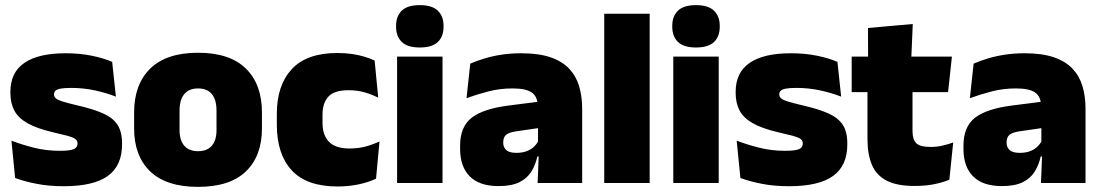

<svg xmlns="http://www.w3.org/2000/svg" viewBox="-20 -713 4289 748"><path d="M228.5 12.5Q170 12.5 122 3Q74 -6.5 39 -19.5L24.5 -165Q63.5 -150 111.2 -137.8Q159 -125.5 213 -125.5Q252.5 -125.5 267.2 -132Q282 -138.5 282 -153V-154Q282 -165 273.5 -171.5Q265 -178 243.8 -183.8Q222.5 -189.5 185 -198Q123.5 -212.5 87.5 -232.8Q51.5 -253 36 -282Q20.5 -311 20.5 -351V-355Q20.5 -431 75.2 -468.2Q130 -505.5 235 -505.5Q291.5 -505.5 338.2 -495.8Q385 -486 417 -472L431.5 -336.5Q395 -351 350 -360.8Q305 -370.5 258 -370.5Q231 -370.5 216.2 -367.8Q201.5 -365 196 -359.5Q190.5 -354 190.5 -346V-345Q190.5 -336 197.5 -329.8Q204.5 -323.5 224 -317.5Q243.5 -311.5 281 -302.5Q342.5 -288.5 381 -271.5Q419.5 -254.5 437.5 -227.2Q455.5 -200 455.5 -153.5V-150.5Q455.5 -67.5 400 -27.5Q344.5 12.5 228.5 12.5Z M751.5 15Q628 15 565.2 -45.2Q502.5 -105.5 502.5 -212.5V-275Q502.5 -384.5 565.5 -446Q628.5 -507.5 751.5 -507.5Q875 -507.5 937.8 -446Q1000.5 -384.5 1000.5 -275V-212.5Q1000.5 -105.5 938 -45.2Q875.5 15 751.5 15ZM751.5 -124Q787 -124 805.2 -145.2Q823.5 -166.5 823.5 -206V-282Q823.5 -324.5 805.2 -346.5Q787 -368.5 751.5 -368.5Q716.5 -368.5 698 -346.5Q679.5 -324.5 679.5 -282V-206Q679.5 -166.5 698 -145.2Q716.5 -124 751.5 -124Z M1295 13.5Q1174.5 13.5 1116.5 -49.5Q1058.5 -112.5 1058.5 -227V-269.5Q1058.5 -380.5 1116.5 -443.5Q1174.5 -506.5 1294.5 -506.5Q1324 -506.5 1350.5 -502.8Q1377 -499 1399.5 -492.2Q1422 -485.5 1439.5 -477L1453.5 -332.5Q1429 -345 1400.5 -353.2Q1372 -361.5 1337 -361.5Q1283 -361.5 1259.8 -337Q1236.5 -312.5 1236.5 -266.5V-234Q1236.5 -186 1262 -160.2Q1287.5 -134.5 1342 -134.5Q1376 -134.5 1403.8 -142Q1431.5 -149.5 1458.5 -162L1445 -17Q1417.5 -3.5 1378.5 5Q1339.5 13.5 1295 13.5Z M1527 0V-492.5H1704V0ZM1615.5 -528Q1567 -528 1545 -549.8Q1523 -571.5 1523 -608.5V-612.5Q1523 -649.5 1545 -671.2Q1567 -693 1615.5 -693Q1663.5 -693 1685.8 -671.2Q1708 -649.5 1708 -612.5V-608.5Q1708 -571 1685.8 -549.5Q1663.5 -528 1615.5 -528Z M2074.5 0 2079.5 -126 2076 -130.5V-283.5L2074.5 -301.5Q2074.5 -336 2052.2 -352.2Q2030 -368.5 1976.5 -368.5Q1928 -368.5 1883.2 -357Q1838.5 -345.5 1797.5 -330.5L1812 -465Q1837 -476 1867.5 -485.2Q1898 -494.5 1934 -500Q1970 -505.5 2010.5 -505.5Q2079 -505.5 2124.8 -489.8Q2170.5 -474 2197.5 -445.2Q2224.5 -416.5 2236.2 -377Q2248 -337.5 2248 -290V0ZM1922 12Q1848 12 1810.2 -25.8Q1772.5 -63.5 1772.5 -133V-145.5Q1772.5 -219.5 1817.8 -254.5Q1863 -289.5 1962.5 -302L2088 -318L2098.5 -217L1992 -201.5Q1963 -197.5 1951.8 -187.8Q1940.5 -178 1940.5 -159V-157Q1940.5 -139.5 1952.2 -128.5Q1964 -117.5 1991.5 -117.5Q2014.5 -117.5 2031.2 -123.8Q2048 -130 2059.2 -140.5Q2070.5 -151 2077 -163.5L2102 -103.5H2073.5Q2066 -70 2049.8 -44Q2033.5 -18 2003 -3Q1972.5 12 1922 12Z M2334 0V-659.5H2511V0Z M2603 0V-492.5H2780V0ZM2691.5 -528Q2643 -528 2621 -549.8Q2599 -571.5 2599 -608.5V-612.5Q2599 -649.5 2621 -671.2Q2643 -693 2691.5 -693Q2739.5 -693 2761.8 -671.2Q2784 -649.5 2784 -612.5V-608.5Q2784 -571 2761.8 -549.5Q2739.5 -528 2691.5 -528Z M3054 12.5Q2995.5 12.5 2947.5 3Q2899.5 -6.5 2864.5 -19.5L2850 -165Q2889 -150 2936.8 -137.8Q2984.5 -125.5 3038.5 -125.5Q3078 -125.5 3092.8 -132Q3107.5 -138.5 3107.5 -153V-154Q3107.5 -165 3099 -171.5Q3090.5 -178 3069.2 -183.8Q3048 -189.5 3010.5 -198Q2949 -212.5 2913 -232.8Q2877 -253 2861.5 -282Q2846 -311 2846 -351V-355Q2846 -431 2900.8 -468.2Q2955.5 -505.5 3060.5 -505.5Q3117 -505.5 3163.8 -495.8Q3210.5 -486 3242.5 -472L3257 -336.5Q3220.5 -351 3175.5 -360.8Q3130.5 -370.5 3083.5 -370.5Q3056.5 -370.5 3041.8 -367.8Q3027 -365 3021.5 -359.5Q3016 -354 3016 -346V-345Q3016 -336 3023 -329.8Q3030 -323.5 3049.5 -317.5Q3069 -311.5 3106.5 -302.5Q3168 -288.5 3206.5 -271.5Q3245 -254.5 3263 -227.2Q3281 -200 3281 -153.5V-150.5Q3281 -67.5 3225.5 -27.5Q3170 12.5 3054 12.5Z M3543 11.5Q3474.5 11.5 3434.2 -9.2Q3394 -30 3376.8 -71Q3359.5 -112 3359.5 -172V-436H3535V-202Q3535 -170 3549.5 -155.2Q3564 -140.5 3606.5 -140.5Q3629.5 -140.5 3652.2 -145.8Q3675 -151 3693.5 -158L3678.5 -13Q3652.5 -2 3618.5 4.8Q3584.5 11.5 3543 11.5ZM3298 -354V-492.5H3688.5L3673.5 -354ZM3362 -480.5 3361.5 -604 3536 -619.5 3530 -480.5Z M4035.5 0 4040.5 -126 4037 -130.5V-283.5L4035.5 -301.5Q4035.5 -336 4013.2 -352.2Q3991 -368.5 3937.5 -368.5Q3889 -368.5 3844.2 -357Q3799.5 -345.5 3758.5 -330.5L3773 -465Q3798 -476 3828.5 -485.2Q3859 -494.5 3895 -500Q3931 -505.5 3971.5 -505.5Q4040 -505.5 4085.8 -489.8Q4131.5 -474 4158.5 -445.2Q4185.5 -416.5 4197.2 -377Q4209 -337.5 4209 -290V0ZM3883 12Q3809 12 3771.2 -25.8Q3733.5 -63.5 3733.5 -133V-145.5Q3733.5 -219.5 3778.8 -254.5Q3824 -289.5 3923.5 -302L4049 -318L4059.5 -217L3953 -201.5Q3924 -197.5 3912.8 -187.8Q3901.5 -178 3901.5 -159V-157Q3901.5 -139.5 3913.2 -128.5Q3925 -117.5 3952.5 -117.5Q3975.5 -117.5 3992.2 -123.8Q4009 -130 4020.2 -140.5Q4031.5 -151 4038 -163.5L4063 -103.5H4034.5Q4027 -70 4010.8 -44Q3994.5 -18 3964 -3Q3933.5 12 3883 12Z"/></svg>

Font: Anek Gurmukhi ExtraBold
Style: Regular
Weight: 800
Designer: Sarang Kulkarni (Gurmukhi), Yesha Goshar (Latin)
Foundry: Ek Type
Version: Version 1.003